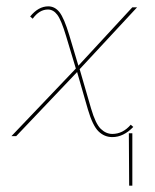

<svg xmlns="http://www.w3.org/2000/svg" viewBox="-20 -429 489 605"><path d="M334 -7Q367 -7 392 -36L400 -29Q369 3 334 3Q309 3 290.5 -15Q272 -33 257 -84L223 -202L31 0H16L219 -213L188 -316Q173 -366 160.5 -382.5Q148 -399 131 -399Q104 -399 83 -370L75 -377Q101 -409 132 -409Q153 -409 167.5 -390.5Q182 -372 198 -319L227 -222L397 -406H412L231 -211L267 -87Q281 -39 297.5 -23Q314 -7 334 -7ZM387 156 386 -9H397V156Z"/></svg>

Font: EauTestInfant Hairline
Style: Italic
Weight: 250
Italic angle: -12°
Designer: Christian Thalmann (Catharsis Fonts)
Version: Version 0.001;PS 000.001;hotconv 1.0.88;makeotf.lib2.5.64775